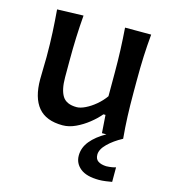

<svg xmlns="http://www.w3.org/2000/svg" viewBox="-107 -587 782 884"><g transform="rotate(15 284.0 -145.0)"><path d="M219 12Q140 12 102.5 -33.2Q65 -78.5 65 -166Q65 -198.5 66 -222.8Q67 -247 67 -272Q67 -338.5 64.2 -390.8Q61.5 -443 57 -497L182 -501Q177.5 -446.5 175.5 -394Q173.5 -341.5 173.5 -284V-205Q173.5 -145.5 192.2 -115.5Q211 -85.5 260 -85.5Q277.5 -85.5 301.2 -97Q325 -108.5 348.5 -128.2Q372 -148 389 -172V-284Q389 -341.5 387 -392.2Q385 -443 381 -497H505.5Q500.5 -443 498.2 -390.8Q496 -338.5 496 -272V-218Q496 -156 498 -105.2Q500 -54.5 505 0H404L398 -85.5H388Q368.5 -62 340.5 -39.8Q312.5 -17.5 281 -2.8Q249.5 12 219 12ZM446 211.5Q386.5 211.5 357 187.8Q327.5 164 327.5 127Q327.5 89 353.5 57.2Q379.5 25.5 426 -0.5V-22.5L481.5 -28.5L504.5 0Q464 21.5 436.5 48.5Q409 75.5 409 101Q409 122 423.2 131.5Q437.5 141 462 142Q477 141.5 489 139.5Q501 137.5 507.5 135V204.5Q496.5 206.5 478.8 209Q461 211.5 446 211.5Z"/></g></svg>

Font: Commissioner Flair Medium
Style: Regular
Weight: 500
Designer: Kostas Bartsokas
Foundry: Kostas Bartsokas
Version: Version 1.000; ttfautohint (v1.8.3)